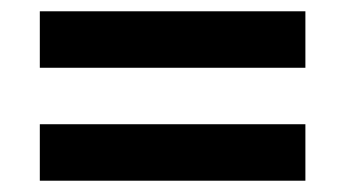

<svg xmlns="http://www.w3.org/2000/svg" viewBox="-20 -470 611 340"><path d="M520.8 -150H50.5V-250H520.8ZM520.8 -350H50.5V-450H520.8Z"/></svg>

Font: Kulim Park
Style: Bold
Weight: 700
Designer: Noponies / Dale Sattler
Foundry: Noponies
Version: Version 1.000; ttfautohint (v1.8.3)